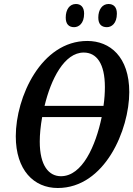

<svg xmlns="http://www.w3.org/2000/svg" viewBox="-20 -930 668 961"><path d="M515 -794C538 -794 565 -812 565 -862C565 -895 548 -910 523 -910C492 -910 472 -882 472 -842C472 -809 488 -794 515 -794ZM351 -794C374 -794 401 -812 401 -862C401 -895 384 -910 360 -910C328 -910 309 -882 309 -842C309 -809 325 -794 351 -794ZM269 11C505 11 627 -281 627 -469C627 -646 530 -725 417 -725C186 -725 59 -444 59 -248C59 -79 149 11 269 11ZM399 -667C463 -667 505 -613 505 -494C505 -466 503 -434 498 -400H203C235 -534 302 -667 399 -667ZM179 -221C179 -257 183 -299 191 -344H489C459 -200 392 -48 285 -48C225 -48 179 -100 179 -221Z"/></svg>

Font: Noto Serif Condensed Semi
Style: Italic
Weight: 600
Width: 3
Italic angle: -12°
Designer: Monotype Design Team
Foundry: Monotype Imaging Inc.
Version: Version 1.901